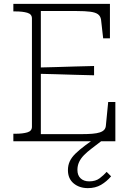

<svg xmlns="http://www.w3.org/2000/svg" viewBox="-20 -730 675 992"><path d="M576 -203V0H49V-39H60Q97 -39 121 -46Q145 -53 145 -75V-635Q145 -657 121 -664Q97 -671 60 -671H49V-710H548V-532H513L502 -629Q499 -647 486 -656.5Q473 -666 446 -669.5Q419 -673 377 -673H191V-37H402Q434 -37 457.5 -39Q481 -41 496 -46Q511 -51 518.5 -59.5Q526 -68 527 -81L539 -203ZM171 -381Q220 -382 269.5 -383.5Q319 -385 368 -386.5Q417 -388 466 -389V-341Q417 -342 368 -343.5Q319 -345 269.5 -346.5Q220 -348 171 -349ZM491 -28 510 -6Q479 18 454.5 36.5Q430 55 413.5 72Q397 89 388.5 107.5Q380 126 380 148Q380 176 396.5 191.5Q413 207 441 207Q474 207 495 191Q516 175 531 158L554 181Q531 208 502 225Q473 242 434 242Q390 242 360.5 217.5Q331 193 331 149Q331 124 340.5 103.5Q350 83 370 63.5Q390 44 420 21.5Q450 -1 491 -28Z"/></svg>

Font: Roboto Serif Thin
Style: Regular
Weight: 250
Designer: Greg Gazdowicz
Foundry: Commercial Type
Version: Version 1.004